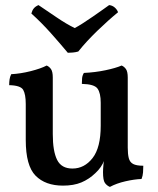

<svg xmlns="http://www.w3.org/2000/svg" viewBox="-20 -724 618 753"><path d="M227 4Q158 4 119.5 -35Q81 -74 81 -175V-316Q81 -354 71 -371.5Q61 -389 16 -390Q16 -402 17.5 -412.5Q19 -423 24 -433Q61 -435 100.5 -445Q140 -455 163 -467Q173 -463 180 -453Q187 -443 187 -420V-198Q187 -131 204 -97Q221 -63 264 -63Q311 -63 343 -104Q375 -145 375 -231V-321Q375 -359 362.5 -376.5Q350 -394 301 -395Q301 -407 302 -417.5Q303 -428 309 -438Q353 -440 393.5 -448.5Q434 -457 457 -467Q467 -463 474 -453Q481 -443 481 -420V-133L389 -96Q384 -82 375 -69Q366 -56 354 -45Q329 -21 299 -8.5Q269 4 227 4ZM411 9Q399 4 391.5 -6.5Q384 -17 384 -49Q384 -61 386 -81.5Q388 -102 394 -134L481 -145Q481 -120 485 -104Q489 -88 502 -81Q515 -74 542 -74Q542 -62 541 -48Q540 -34 535 -22Q507 -21 472 -13Q437 -5 411 9ZM246 -517Q216 -553 179.5 -594Q143 -635 103 -671Q106 -683 112.5 -691Q119 -699 131 -704Q164 -682 202 -656Q240 -630 273 -614Q285 -620 304.5 -632.5Q324 -645 345 -659.5Q366 -674 383.5 -686.5Q401 -699 408 -704Q420 -703 429.5 -695Q439 -687 443 -676Q405 -645 362 -603.5Q319 -562 287 -522Q277 -519 265.5 -518Q254 -517 246 -517Z"/></svg>

Font: Vollkorn Medium
Style: Regular
Weight: 500
Designer: Friedrich Althausen
Foundry: Friedrich Althausen
Version: Version 5.000